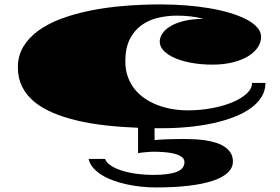

<svg xmlns="http://www.w3.org/2000/svg" viewBox="-20 -553 1254 861"><path d="M60.1 -251Q60.1 -302.2 84.2 -343Q108.4 -383.8 151.6 -415.3Q194.8 -446.8 254.4 -469Q314 -491.2 385.3 -505.6Q456.5 -520 536.9 -526.6Q617.2 -533.2 701.2 -533.2Q758.8 -533.2 814.7 -528.8Q870.6 -524.4 920.4 -515.9Q970.2 -507.3 1012.5 -494.6Q1054.7 -481.9 1085.4 -465.8Q1116.2 -449.7 1133.5 -429.9Q1150.9 -410.2 1150.9 -387.2Q1150.9 -363.3 1136.2 -341.1Q1121.6 -318.8 1093.8 -301.5Q1065.9 -284.2 1025.1 -273.7Q984.4 -263.2 932.1 -263.2Q882.8 -263.2 839.6 -271Q796.4 -278.8 764.6 -292.5Q732.9 -306.2 714.6 -325Q696.3 -343.8 696.3 -366.2Q696.3 -385.3 708.7 -403.6Q721.2 -421.9 745.8 -436.3Q770.5 -450.7 807.1 -459.5Q843.8 -468.3 892.6 -468.3Q864.7 -476.1 834.7 -479.5Q804.7 -482.9 773.9 -482.9Q729.5 -482.9 687.7 -472.9Q646 -462.9 613.5 -439.2Q581.1 -415.5 561.5 -376.2Q542 -336.9 542 -278.3Q542 -240.2 553 -209.2Q564 -178.2 583.5 -153.8Q603 -129.4 629.6 -111.3Q656.2 -93.3 687.3 -81.5Q718.3 -69.8 752.7 -64Q787.1 -58.1 821.8 -58.1Q877.9 -58.1 930.2 -67.9Q982.4 -77.6 1022.5 -94.5Q1062.5 -111.3 1086.4 -133.5Q1110.4 -155.8 1110.4 -181.2H1170.4Q1170.4 -147 1153.1 -118.7Q1135.7 -90.3 1104.5 -67.9Q1073.2 -45.4 1030 -28.6Q986.8 -11.7 935.3 -0.5Q883.8 10.7 825.4 16.4Q767.1 22 705.6 22H672.9L673.3 75.2Q684.1 73.7 701.2 72.8Q718.3 71.8 736.8 71.3Q755.4 70.8 773.7 70.6Q792 70.3 805.7 70.3Q827.6 70.3 852.5 71.5Q877.4 72.8 901.9 76.4Q926.3 80.1 948.5 87.2Q970.7 94.2 987.5 105.5Q1004.4 116.7 1014.4 132.8Q1024.4 148.9 1024.4 171.4Q1024.4 199.2 1001.7 220.9Q979 242.7 935.3 257.3Q891.6 272 827.4 279.8Q763.2 287.6 679.7 287.6Q646 287.6 612.1 283.9Q578.1 280.3 546.1 273.2Q514.2 266.1 485.4 255.4Q456.5 244.6 434.3 230.5Q412.1 216.3 397 198.5Q381.8 180.7 377.4 159.7H451.2Q457 175.8 476.8 189.2Q496.6 202.6 525.9 211.9Q555.2 221.2 591.6 226.3Q627.9 231.4 666.5 231.4Q736.8 231.4 772 217.8Q807.1 204.1 807.1 174.3Q807.1 159.2 793.7 149.9Q780.3 140.6 760 135.7Q739.7 130.9 715.6 129.2Q691.4 127.4 670.4 127.4Q663.1 127.4 653.6 127.9Q644 128.4 634 129.4Q624 130.4 614.7 131.3Q605.5 132.3 599.1 133.8V20Q523.4 17.1 453.9 9.3Q384.3 1.5 324.5 -12.7Q264.6 -26.9 215.8 -47.9Q167 -68.8 132.3 -97.9Q97.7 -127 78.9 -165Q60.1 -203.1 60.1 -251Z"/></svg>

Font: Asset
Style: Regular
Weight: 400
Designer: Riccardo De Franceschi
Foundry: Sorkin Type Co.
Version: Version 1.001